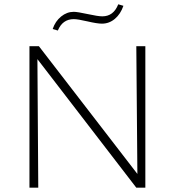

<svg xmlns="http://www.w3.org/2000/svg" viewBox="-20 -873 813 893"><path d="M323 -784Q271 -784 249 -731L225 -738Q237 -774 264 -796Q291 -818 323 -818Q340 -818 388 -807.5Q436 -797 456 -797Q508 -797 530 -853L554 -846Q541 -808 514.5 -785.5Q488 -763 454 -763Q432 -763 387 -773.5Q342 -784 323 -784ZM614 -658H656V0H614L154 -598L158 0H117V-658H161L619 -64Z"/></svg>

Font: EauTest Light
Style: Regular
Weight: 300
Designer: Christian Thalmann (Catharsis Fonts)
Version: Version 0.001;PS 000.001;hotconv 1.0.88;makeotf.lib2.5.64775